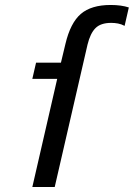

<svg xmlns="http://www.w3.org/2000/svg" viewBox="-20 -752 538 772"><path d="M125 -500H225L243 -575Q263 -660 305 -696Q347 -732 425 -732Q468 -732 498 -722L481 -648Q468 -655 454.5 -657.5Q441 -660 427 -660Q385 -660 364 -639Q343 -618 332 -573L200 0H110L210 -435H110Z"/></svg>

Font: Perun
Style: Italic
Weight: 400
Italic angle: -12°
Foundry: Copyright (c) Stefan Peev, Context Ltd, 2016
Version: Version 1.027